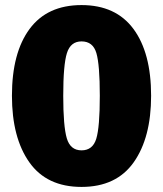

<svg xmlns="http://www.w3.org/2000/svg" viewBox="-20 -716 642 756"><path d="M301 20Q164 20 95.5 -77Q27 -174 27 -339Q27 -508 96.5 -602Q166 -696 301 -696Q436 -696 505.5 -602Q575 -508 575 -339Q575 -174 506.5 -77Q438 20 301 20ZM301 -124Q345 -124 359 -169.5Q373 -215 373 -339Q373 -461 359.5 -507Q346 -553 301 -553Q258 -553 243.5 -507Q229 -461 229 -339Q229 -219 243 -171.5Q257 -124 301 -124Z"/></svg>

Font: Trujillo Black
Style: Regular
Weight: 900
Designer: Fira Sans original fonts by bBox Type GmbH, Carrois Corporate GbR, & Edenspiekermann AG / Changes by Cristiano Sobral
Foundry: Fira Sans original fonts by bBox Type GmbH, Carrois Corporate GbR, & Edenspiekermann AG / Changes by Cristiano Sobral
Version: Version 4.301;July 28, 2020;FontCreator 13.0.0.2655 64-bit